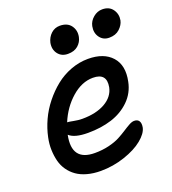

<svg xmlns="http://www.w3.org/2000/svg" viewBox="-146 -922 927 1037"><g transform="rotate(-20 317.0 -404.0)"><path d="M544.9 -655.8Q510.3 -655.8 491 -682.4Q471.7 -709 479 -746.1Q484.9 -773.9 508.3 -793.5Q531.7 -813 560.1 -813Q600.1 -813 619.6 -785.4Q639.2 -757.8 632.8 -723.1Q627.4 -697.8 604.7 -676.8Q582 -655.8 544.9 -655.8ZM305.2 -649.9Q269 -649.9 249 -675.8Q229 -701.7 235.8 -738.8Q242.7 -769 263.9 -788.6Q285.2 -808.1 314 -808.1Q357.9 -808.1 378.2 -780Q398.4 -752 391.1 -715.8Q385.3 -687.5 363.5 -668.7Q341.8 -649.9 305.2 -649.9ZM255.9 4.9Q213.4 4.9 178.2 -4.9Q143.1 -14.6 118.7 -32Q94.2 -49.3 76.9 -74Q59.6 -98.6 52 -128.4Q44.4 -158.2 43.2 -192.4Q42 -226.6 49.8 -263.2Q59.6 -311 81.3 -358.2Q103 -405.3 136 -446.5Q168.9 -487.8 208.5 -519.5Q248 -551.3 296.9 -569.6Q345.7 -587.9 396 -587.9Q486.8 -587.9 532.2 -537.1Q577.6 -486.3 559.1 -397.9Q546.9 -336.4 503.2 -293.7Q459.5 -251 397.9 -231.4Q336.4 -211.9 261.2 -211.9Q184.1 -211.9 153.8 -240.2Q124.5 -97.2 258.8 -97.2Q302.2 -97.2 340.3 -106.4Q378.4 -115.7 403.6 -129.2Q428.7 -142.6 449.2 -156Q469.7 -169.4 486.6 -178.7Q503.4 -188 516.1 -188Q536.1 -188 544.2 -174.8Q552.2 -161.6 547.9 -138.2Q541 -106 500.7 -73Q460.4 -40 393.8 -17.6Q327.1 4.9 255.9 4.9ZM176.8 -304.2Q183.1 -304.2 209 -299.1Q234.9 -293.9 257.8 -293.9Q337.9 -293.9 389.6 -323.5Q441.4 -353 452.1 -404.8Q466.3 -482.9 386.2 -482.9Q322.3 -482.9 263.9 -431.9Q205.6 -380.9 173.8 -304.2Z"/></g></svg>

Font: Shantell Sans Irregular Bouncy
Style: Italic
Weight: 500
Italic angle: -11.31°
Designer: Stephen Nixon, Anya Danilova, Shantell Martin
Foundry: Arrow Type
Version: Version 1.006;[9816181b4]